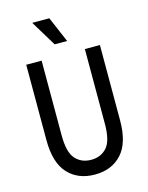

<svg xmlns="http://www.w3.org/2000/svg" viewBox="-134 -992 837 1085"><g transform="rotate(-15 284.5 -450.0)"><path d="M69 -249V-690H159V-253Q159 -153 194 -114.5Q229 -76 286 -76Q342 -76 377 -114.5Q412 -153 412 -253V-690H500V-249Q500 -117 441.5 -53.5Q383 10 285 10Q186 10 127.5 -53.5Q69 -117 69 -249ZM163 -910H263L327 -760H254Z"/></g></svg>

Font: Radio Canada Condensed
Style: Regular
Weight: 400
Width: 3
Designer: Charles Daoud, Etienne Aubert Bonn, Alexandre Saumier Demers, Jacques Le Bailly
Foundry: Radio-Canada
Version: Version 2.104; ttfautohint (v1.8.4.7-5d5b);gftools[0.9.28.de